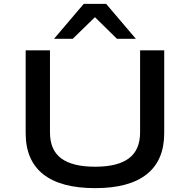

<svg xmlns="http://www.w3.org/2000/svg" viewBox="-20 -966 986 995"><path d="M473 9Q295 9 204 -63Q113 -135 113 -276V-705H239V-280Q239 -188 297.5 -145Q356 -102 473 -102Q590 -102 648 -145.5Q706 -189 706 -280V-705H831V-276Q831 -135 740.5 -63Q650 9 473 9ZM260 -765 414 -946H530L684 -765H586L472 -877L357 -765Z"/></svg>

Font: Nunito Sans 7pt Expanded SemiBold
Style: Regular
Weight: 600
Width: 7
Designer: Vernon Adams
Foundry: Vernon Adams
Version: Version 3.101;gftools[0.9.27]